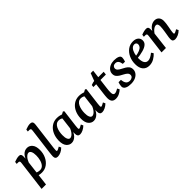

<svg xmlns="http://www.w3.org/2000/svg" viewBox="153 -1713 2950 2950"><g transform="rotate(-45 1628.5 -237.5)"><path d="M211 7Q181 7 152 0.5Q123 -6 100 -15L126 -70Q145 -55 168 -47.5Q191 -40 216 -40Q256 -40 282.5 -69.5Q309 -99 321.5 -146Q334 -193 334 -242Q334 -296 319.5 -326Q305 -356 278 -356Q253 -356 224 -327Q195 -298 175 -246L162 -253Q179 -339 219 -382Q259 -425 313 -425Q364 -425 399 -384Q434 -343 434 -262Q434 -187 405 -126Q376 -65 326 -29Q276 7 211 7ZM28 180 86 -280Q88 -292 90 -310Q92 -328 92 -337Q92 -350 84.5 -356Q77 -362 65 -362H29L34 -401Q59 -411 87 -418Q115 -425 136 -425Q167 -425 176.5 -408Q186 -391 184 -361L181 -293L124 180Z M557 7Q503 7 503 -49Q503 -64 505.5 -86.5Q508 -109 511 -136L559 -511Q561 -525 563 -542.5Q565 -560 565 -568Q565 -581 557.5 -587Q550 -593 538 -593H502L507 -631Q568 -655 609 -655Q637 -655 649.5 -643Q662 -631 662 -606Q662 -596 660.5 -582Q659 -568 657 -553L605 -137Q604 -123 602.5 -107.5Q601 -92 601 -82Q601 -65 612 -65Q621 -65 636 -72Q651 -79 674 -93L691 -57Q663 -27 625.5 -10Q588 7 557 7Z M856 9Q806 9 771.5 -32.5Q737 -74 738 -157Q739 -232 767 -293Q795 -354 845.5 -389.5Q896 -425 962 -425Q992 -425 1020.5 -418.5Q1049 -412 1072 -402L1047 -335Q1028 -358 1005.5 -368.5Q983 -379 957 -379Q925 -379 902.5 -361.5Q880 -344 866 -314.5Q852 -285 845 -249Q838 -213 838 -176Q837 -122 851.5 -91Q866 -60 891 -60Q908 -60 927.5 -73Q947 -86 965 -111Q983 -136 997 -171L1010 -164Q993 -78 950.5 -34.5Q908 9 856 9ZM1042 7Q1015 7 1002 -9Q989 -25 989 -56Q988 -68 989 -87Q990 -106 991 -129L1023 -389L1101 -430L1119 -416L1084 -137Q1083 -124 1081.5 -108Q1080 -92 1080 -84Q1080 -65 1092 -65Q1101 -65 1115.5 -72Q1130 -79 1154 -93L1171 -56Q1142 -27 1106 -10Q1070 7 1042 7Z M1336 9Q1286 9 1251.5 -32.5Q1217 -74 1218 -157Q1219 -232 1247 -293Q1275 -354 1325.5 -389.5Q1376 -425 1442 -425Q1472 -425 1500.5 -418.5Q1529 -412 1552 -402L1527 -335Q1508 -358 1485.5 -368.5Q1463 -379 1437 -379Q1405 -379 1382.5 -361.5Q1360 -344 1346 -314.5Q1332 -285 1325 -249Q1318 -213 1318 -176Q1317 -122 1331.5 -91Q1346 -60 1371 -60Q1388 -60 1407.5 -73Q1427 -86 1445 -111Q1463 -136 1477 -171L1490 -164Q1473 -78 1430.5 -34.5Q1388 9 1336 9ZM1522 7Q1495 7 1482 -9Q1469 -25 1469 -56Q1468 -68 1469 -87Q1470 -106 1471 -129L1503 -389L1581 -430L1599 -416L1564 -137Q1563 -124 1561.5 -108Q1560 -92 1560 -84Q1560 -65 1572 -65Q1581 -65 1595.5 -72Q1610 -79 1634 -93L1651 -56Q1622 -27 1586 -10Q1550 7 1522 7Z M1816 9Q1773 9 1750.5 -15Q1728 -39 1728 -94Q1728 -115 1731 -140.5Q1734 -166 1736 -185L1762 -393L1819 -544H1873L1831 -204Q1828 -183 1826.5 -160Q1825 -137 1825 -121Q1825 -89 1833.5 -74.5Q1842 -60 1861 -60Q1879 -60 1899 -69Q1919 -78 1939 -90L1958 -54Q1937 -32 1898.5 -11.5Q1860 9 1816 9ZM1697 -364 1702 -403Q1720 -411 1744 -416.5Q1768 -422 1794 -425L1828 -418H1975L1969 -364Z M2143 12Q2116 12 2091.5 8Q2067 4 2047 -6Q2027 -16 2017 -30.5Q2007 -45 2007 -66Q2007 -84 2012 -105Q2017 -126 2023 -143H2075Q2079 -89 2100.5 -62Q2122 -35 2164 -35Q2192 -35 2213 -50Q2234 -65 2234 -92Q2234 -118 2215 -136.5Q2196 -155 2167.5 -169.5Q2139 -184 2110.5 -201Q2082 -218 2063 -241.5Q2044 -265 2044 -302Q2044 -338 2065.5 -367.5Q2087 -397 2125 -414Q2163 -431 2211 -431Q2237 -431 2260.5 -427Q2284 -423 2301 -415Q2319 -406 2325.5 -395Q2332 -384 2332 -368Q2332 -354 2327.5 -334Q2323 -314 2317 -296H2269Q2262 -342 2243.5 -363.5Q2225 -385 2193 -385Q2164 -385 2148 -369.5Q2132 -354 2132 -333Q2132 -306 2151 -289Q2170 -272 2198.5 -257.5Q2227 -243 2255.5 -226.5Q2284 -210 2303.5 -185.5Q2323 -161 2323 -123Q2323 -85 2300.5 -54Q2278 -23 2237.5 -5.5Q2197 12 2143 12Z M2622 -431Q2678 -431 2709.5 -404Q2741 -377 2741 -334Q2741 -293 2710.5 -265.5Q2680 -238 2620.5 -221Q2561 -204 2474 -195L2476 -236Q2544 -245 2581.5 -261Q2619 -277 2634 -297.5Q2649 -318 2649 -340Q2649 -361 2636.5 -372.5Q2624 -384 2605 -384Q2572 -384 2548 -356.5Q2524 -329 2511 -284Q2498 -239 2498 -186Q2498 -121 2518.5 -87.5Q2539 -54 2579 -54Q2605 -54 2635 -69.5Q2665 -85 2696 -111L2720 -78Q2690 -41 2643 -14Q2596 13 2540 13Q2475 13 2437 -31Q2399 -75 2399 -158Q2399 -231 2426.5 -293Q2454 -355 2504.5 -393Q2555 -431 2622 -431Z M3107 7Q3083 7 3068.5 -5Q3054 -17 3054 -46Q3054 -64 3057 -86Q3060 -108 3065 -134Q3069 -160 3074 -189.5Q3079 -219 3082 -247.5Q3085 -276 3085 -297Q3085 -325 3076 -341Q3067 -357 3045 -357Q3026 -357 3004.5 -343.5Q2983 -330 2963 -307Q2943 -284 2929 -256L2923 -282Q2950 -355 2992.5 -390Q3035 -425 3084 -425Q3129 -425 3155.5 -396Q3182 -367 3182 -316Q3182 -289 3177.5 -258.5Q3173 -228 3167.5 -198Q3162 -168 3157 -142Q3154 -121 3152 -106Q3150 -91 3150 -81Q3150 -65 3162 -65Q3170 -65 3185 -72Q3200 -79 3224 -93L3242 -57Q3212 -26 3175 -9.5Q3138 7 3107 7ZM2814 0 2849 -280Q2851 -292 2853 -310Q2855 -328 2855 -337Q2855 -350 2847.5 -356Q2840 -362 2828 -362H2792L2797 -401Q2827 -413 2853.5 -419Q2880 -425 2899 -425Q2930 -425 2939.5 -408Q2949 -391 2947 -362L2946 -306L2910 0Z"/></g></svg>

Font: Rasa Medium
Style: Italic
Weight: 500
Italic angle: -7.10001°
Designer: Anna Giedrys (Yrsa+Rasa design), David Brezina (Yrsa art-direction, Rasa art-direction, design)
Foundry: Rosetta Type Foundry
Version: Version 2.004